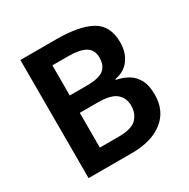

<svg xmlns="http://www.w3.org/2000/svg" viewBox="-161 -860 988 1005"><g transform="rotate(-30 332.5 -357.0)"><path d="M308 -714Q448 -714 519.5 -674Q591 -634 591 -534Q591 -473 560.5 -431Q530 -389 473 -379V-374Q511 -367 542.5 -348.5Q574 -330 592.5 -296Q611 -262 611 -206Q611 -108 542 -54Q473 0 354 0H92V-714ZM326 -424Q400 -424 428.5 -447.5Q457 -471 457 -518Q457 -565 423 -585.5Q389 -606 316 -606H223V-424ZM223 -319V-109H337Q414 -109 444.5 -139Q475 -169 475 -218Q475 -263 443.5 -291Q412 -319 331 -319Z"/></g></svg>

Font: Noto Sans Lisu SemiBold
Style: Regular
Weight: 600
Designer: Monotype Design Team. David Williams.
Foundry: Monotype Imaging Inc.
Version: Version 2.102; ttfautohint (v1.8.4.7-5d5b)